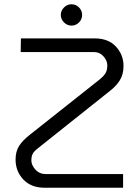

<svg xmlns="http://www.w3.org/2000/svg" viewBox="-20 -880 654 900"><path d="M189 0Q126 0 89.5 -38.5Q53 -77 53 -132Q53 -170 69.5 -196Q86 -222 122 -250L440 -502Q465 -521 474 -536Q483 -551 483 -573Q483 -596 465 -616Q447 -636 421 -636H77L78 -700H424Q488 -700 523.5 -661.5Q559 -623 559 -571Q559 -531 541 -502.5Q523 -474 488 -448L174 -198Q147 -178 137 -165Q127 -152 127 -128Q127 -106 146 -85Q165 -64 195 -64H557V0ZM315 -760Q295 -760 280 -775Q265 -790 265 -810Q265 -830 280 -845Q295 -860 315 -860Q336 -860 350.5 -845Q365 -830 365 -810Q365 -790 350.5 -775Q336 -760 315 -760Z"/></svg>

Font: MuseoModerno Light
Style: Regular
Weight: 300
Designer: Pablo Cosgaya, Héctor Gatti, Marcela Romero, and the Authors of The MuseoModerno Project.
Foundry: Omnibus-Type Team
Version: Version 1.001